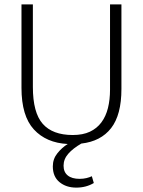

<svg xmlns="http://www.w3.org/2000/svg" viewBox="-20 -650 652 876"><path d="M78 -630H130V-253Q130 -136 175 -85Q220 -34 312 -34Q358 -34 390 -49Q422 -64 442.5 -91.5Q463 -119 472.5 -157Q482 -195 482 -241V-630H534V-244Q534 -126 487 -65.5Q440 -5 351 5Q313 27 291.5 51.5Q270 76 270 106Q270 135 289 150.5Q308 166 343 166Q360 166 374.5 162.5Q389 159 399 154L408 185Q373 206 328 206Q282 206 251.5 181Q221 156 221 109Q221 75 242 49Q263 23 289 7Q191 2 134.5 -59.5Q78 -121 78 -249Z"/></svg>

Font: Mukta Malar ExtraLight
Style: Regular
Weight: 275
Designer: Aadarsh Rajan, Girish Dalvi, Yashodeep Gholap
Foundry: Ek Type
Version: Version 2.538;PS 1.000;hotconv 16.6.51;makeotf.lib2.5.65220;